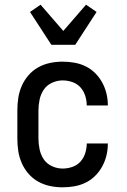

<svg xmlns="http://www.w3.org/2000/svg" viewBox="-20 -791 540 819"><path d="M247 8Q220 8 193.5 2.5Q167 -3 143.5 -16Q120 -29 102 -49.5Q84 -70 73 -95Q62 -120 58 -146.5Q54 -173 54 -200V-320Q54 -347 58 -373.5Q62 -400 73 -425Q84 -450 102 -470.5Q120 -491 143.5 -504Q167 -517 193.5 -522.5Q220 -528 247 -528Q273 -528 298 -523.5Q323 -519 345.5 -508Q368 -497 386 -479Q404 -461 416 -439Q428 -417 434 -392.5Q440 -368 440 -342V-341H350V-342Q350 -362 343.5 -382.5Q337 -403 323 -418.5Q309 -434 288.5 -441Q268 -448 247 -448Q224 -448 202 -438Q180 -428 167 -409Q154 -390 149 -366.5Q144 -343 144 -320V-200Q144 -177 149 -153.5Q154 -130 167 -111Q180 -92 202 -82Q224 -72 247 -72Q268 -72 288.5 -79Q309 -86 323 -101.5Q337 -117 343.5 -137.5Q350 -158 350 -178V-179H440V-178Q440 -152 434 -127.5Q428 -103 416 -81Q404 -59 386 -41Q368 -23 345.5 -12Q323 -1 298 3.5Q273 8 247 8ZM199 -600 108 -740 153 -771 250 -659 347 -771 392 -740 301 -600Z"/></svg>

Font: Iosevka SS10 Medium
Style: Regular
Weight: 500
Monospace: yes
Designer: Belleve Invis
Foundry: Belleve Invis
Version: Version 28.0.6; ttfautohint (v1.8.4)